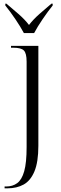

<svg xmlns="http://www.w3.org/2000/svg" viewBox="-20 -786 333 1046"><path d="M5 240V230H14Q49 230 74 211.5Q99 193 112 146.5Q125 100 125 15V-450Q125 -496 110 -511Q95 -526 53 -526H40V-536H189V8Q189 97 167.5 148Q146 199 108.5 219.5Q71 240 21 240ZM110 -606Q92 -640 63.5 -682Q35 -724 9 -756V-766H15Q46 -740 80.5 -710Q115 -680 138 -650Q161 -680 195 -710Q229 -740 260 -766H267V-756Q241 -724 212.5 -682Q184 -640 166 -606Z"/></svg>

Font: Noto Serif Display Light
Style: Regular
Weight: 300
Designer: Monotype Design Team
Foundry: Monotype Imaging Inc.
Version: Version 2.009